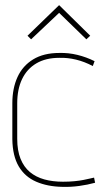

<svg xmlns="http://www.w3.org/2000/svg" viewBox="-20 -716 418 747"><path d="M331 -577 210 -696 87 -577 101 -563 210 -666 316 -563ZM341 -459 348 -478Q316 -494 281 -502.5Q246 -511 211 -510Q150 -510 109 -485Q68 -460 48 -416Q28 -372 28 -314V-174Q29 -109 53 -68.5Q77 -28 121 -9Q165 10 223 11Q255 12 288 7.5Q321 3 350 -5L346 -25Q341 -24 330.5 -21.5Q320 -19 305 -16Q290 -13 269.5 -11Q249 -9 225 -9Q185 -9 152.5 -18Q120 -27 96.5 -46.5Q73 -66 60 -98Q47 -130 47 -176V-314Q47 -369 66 -408.5Q85 -448 121.5 -469.5Q158 -491 211 -491Q243 -492 276 -484Q309 -476 341 -459Z"/></svg>

Font: Advent Pro Thin
Style: Regular
Weight: 250
Version: Version 3.000